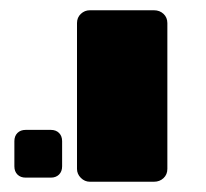

<svg xmlns="http://www.w3.org/2000/svg" viewBox="-20 -591 401 374"><path d="M8 -237ZM130 -262V-546Q130 -557 137.5 -564Q145 -571 155 -571H280Q291 -571 298.5 -564Q306 -557 306 -546V-262Q306 -251 298.5 -244Q291 -237 280 -237H155Q145 -237 137.5 -244.5Q130 -252 130 -262ZM8 -267V-316Q8 -326 14 -332Q20 -338 30 -338H79Q89 -338 95 -332Q101 -326 101 -316V-267Q101 -257 95 -251Q89 -245 79 -245H30Q20 -245 14 -251Q8 -257 8 -267Z"/></svg>

Font: Hezaedrus
Style: Bold
Weight: 700
Designer: Hubert & Fischer
Foundry: Hubert & Fischer
Version: Version 1.10;September 3, 2019;FontCreator 11.5.0.2425 64-bi